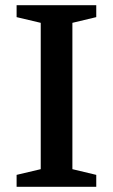

<svg xmlns="http://www.w3.org/2000/svg" viewBox="-20 -720 435 740"><path d="M44 0V-46L137 -68V-632L44 -654V-700H351V-654L259 -632V-68L351 -46V0Z"/></svg>

Font: Volkhov
Style: Regular
Weight: 400
Designer: Cyreal (www.cyreal.org)
Foundry: Cyreal (www.cyreal.org)
Version: Version 1.010